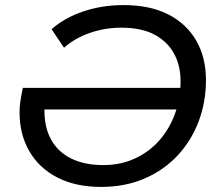

<svg xmlns="http://www.w3.org/2000/svg" viewBox="-20 -728 857 756"><path d="M378 8Q278 8 206 -29Q134 -66 95.5 -132.5Q57 -199 57 -286Q57 -307 60 -328Q63 -349 70 -382H705L689 -297H122L160 -343Q158 -327 156.5 -317.5Q155 -308 155 -292Q155 -225 182 -177Q209 -129 261 -103.5Q313 -78 387 -78Q456 -78 512.5 -104.5Q569 -131 608.5 -176.5Q648 -222 669.5 -281.5Q691 -341 691 -407Q691 -470 665 -517.5Q639 -565 587.5 -592Q536 -619 458 -619Q393 -619 334 -598.5Q275 -578 232 -540L183 -613Q234 -658 308 -683Q382 -708 466 -708Q571 -708 643 -671Q715 -634 753 -567.5Q791 -501 791 -413Q791 -326 762 -249.5Q733 -173 678.5 -115Q624 -57 548 -24.5Q472 8 378 8Z"/></svg>

Font: Montserrat Thin Medium
Style: Italic
Weight: 500
Italic angle: -11.3°
Version: Version 9.000